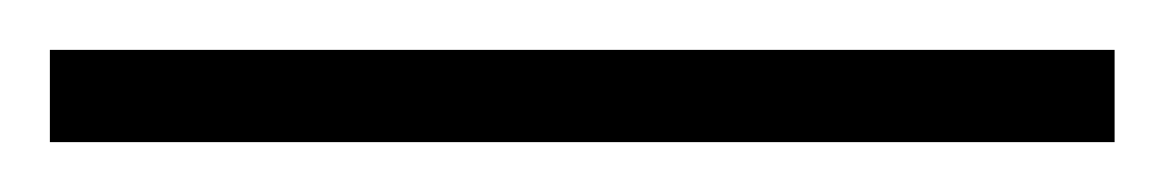

<svg xmlns="http://www.w3.org/2000/svg" viewBox="-24 63 467 77"><path d="M-4 120V83H423V120Z"/></svg>

Font: Noto Serif Lao SemiCondensed Thin
Style: Regular
Weight: 100
Width: 4
Designer: Monotype Design Team
Foundry: Monotype Imaging Inc.
Version: Version 2.003; ttfautohint (v1.8.4.7-5d5b)